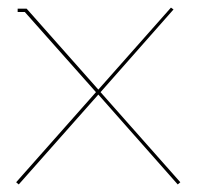

<svg xmlns="http://www.w3.org/2000/svg" viewBox="-20 -487 522 510"><path d="M434.1 -466.8 440.9 -461.9 247.1 -242.2 459 -2.9 452.1 2.9 241.2 -235.8 29.8 2.9 22.9 -2.9 234.9 -242.2 45.9 -455.1H26.9V-463.9H50.8L241.2 -249Z"/></svg>

Font: Rawengulk
Style: Ultralight
Weight: 200
Version: Version 0.92